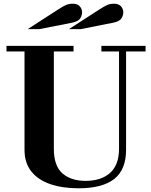

<svg xmlns="http://www.w3.org/2000/svg" viewBox="-20 -1001 814 1034"><path d="M403 13Q316 13 250.5 -9.5Q185 -32 148.5 -78Q112 -124 112 -194V-724H15V-754H376V-724H270V-200Q270 -107 316.5 -67Q363 -27 441 -27Q525 -27 573 -70Q621 -113 621 -200V-724H526V-754H764V-724H659V-195Q659 -87 595 -37Q531 13 403 13ZM351 -844 512 -948Q538 -965 555 -973Q572 -981 594 -981Q619 -981 631.5 -967Q644 -953 644 -935Q644 -918 634 -902Q624 -886 591 -879L414 -844ZM129 -844 290 -948Q316 -965 333 -973Q350 -981 372 -981Q397 -981 409.5 -967Q422 -953 422 -935Q422 -918 412 -902Q402 -886 369 -879L192 -844Z"/></svg>

Font: Libre Bodoni
Style: Bold
Weight: 700
Designer: Pablo Impallari, Rodrigo Fuenzalida
Foundry: Impallari Type
Version: Version 2.005;gftools[0.9.23]